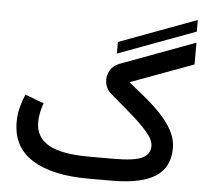

<svg xmlns="http://www.w3.org/2000/svg" viewBox="-56 -879 1022 939"><g transform="rotate(5 455.5 -409.5)"><path d="M877.2 -762.5 497.3 -621.5V-678.4L877.2 -819.5ZM526.4 -107.4Q627.9 -107.4 666.5 -126.5Q705.1 -145.5 705.1 -185.1Q705.1 -215.8 672.1 -253.9Q639.2 -292 588.6 -335.4Q538.1 -378.9 484.9 -424.8Q471.2 -436.5 463.9 -453.9Q456.5 -471.2 456.5 -489.7Q456.5 -515.6 470.7 -538.3Q484.9 -561 513.7 -572.3L880.4 -708.5V-601.6L570.8 -487.3Q606.9 -458 648.4 -424.3Q689.9 -390.6 726.8 -352.5Q763.7 -314.5 787.1 -272.2Q810.5 -230 810.5 -183.6Q810.5 -90.3 741.2 -45.2Q671.9 0 526.9 0H410.2Q233.9 0 136 -61Q38.1 -122.1 38.1 -246.1Q38.1 -282.7 46.9 -317.1Q55.7 -351.6 68.8 -382.3L161.6 -348.1Q153.3 -327.1 148.2 -301.8Q143.1 -276.4 143.1 -253.4Q143.6 -179.2 207.3 -143.3Q271 -107.4 405.3 -107.4Z"/></g></svg>

Font: Vazir Medium FD
Style: Medium-FD
Weight: 500
Designer: Saber Rastikerdar
Foundry: Saber Rastikerdar
Version: Version 30.0.0